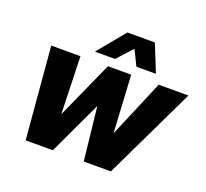

<svg xmlns="http://www.w3.org/2000/svg" viewBox="-127 -903 1134 1056"><g transform="rotate(20 440.0 -374.5)"><path d="M314 -589H432L513 -678L557 -589H671L607 -749H446ZM123 0H282L429 -313L463 0H622L880 -538H706L564 -202L545 -538H409L258 -202L248 -538H77Z"/></g></svg>

Font: Geist ExtraBold
Style: Italic
Weight: 800
Italic angle: -12°
Designer: Basement.studio, Andrés Briganti, Mateo Zaragoza
Foundry: Basement.studio, Vercel, Andrés Briganti, Guido Ferreyra, Mateo Zaragoza
Version: Version 1.500